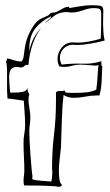

<svg xmlns="http://www.w3.org/2000/svg" viewBox="-20 -713 420 734"><path d="M216 -466Q209 -479 209 -492Q209 -512 222 -526Q235 -540 255 -542Q260 -542 264.5 -541.5Q269 -541 278 -541Q294 -541 324.5 -546Q355 -551 380 -558Q376 -577 375 -594Q374 -611 374 -627Q374 -641 374.5 -652Q375 -663 375 -672Q375 -689 363 -691Q351 -693 331 -693Q307 -693 283 -688.5Q259 -684 244 -682L245 -683Q245 -687 242 -687Q233 -687 226 -683.5Q219 -680 212 -676Q205 -672 198.5 -668.5Q192 -665 184 -665Q174 -665 170 -659.5Q166 -654 158 -651Q148 -647 139.5 -643Q131 -639 123 -632Q115 -625 107 -613Q99 -601 90 -582Q82 -564 78.5 -548.5Q75 -533 73.5 -520.5Q72 -508 70.5 -497.5Q69 -487 63 -478Q47 -478 32.5 -483Q18 -488 7 -490Q7 -484 6 -483.5Q5 -483 3 -478Q5 -472 6 -462Q7 -452 7 -441V-364Q8 -356 8 -348.5Q8 -341 9 -336Q20 -336 37.5 -333Q55 -330 71 -328Q72 -307 74 -283Q76 -259 76 -235Q76 -218 73 -202Q70 -186 70 -169Q70 -139 71.5 -112Q73 -85 73 -65Q73 -51 71.5 -41Q70 -31 70 -22Q70 -8 73 -4Q102 -4 129 -3.5Q156 -3 191 -1Q196 0 199.5 0.5Q203 1 206 1Q214 1 217 -6Q209 -13 207 -29Q205 -45 205 -60Q205 -80 208 -103Q211 -126 213 -149Q215 -203 216.5 -255.5Q218 -308 223 -350Q240 -339 263 -339Q283 -339 305.5 -343.5Q328 -348 349 -348H360Q367 -371 368.5 -403Q370 -435 371 -461Q367 -461 367.5 -466.5Q368 -472 367 -479Q335 -468 294.5 -469.5Q254 -471 216 -466ZM270 -358Q268 -358 261.5 -358Q255 -358 248 -358Q241 -358 235 -359Q229 -360 229 -362V-364Q229 -365 226 -367Q220 -364 210 -365Q200 -366 194 -360V-327Q194 -260 186.5 -198.5Q179 -137 179 -71Q179 -66 179.5 -62Q180 -58 180 -53Q180 -34 176 -19Q157 -21 137.5 -22Q118 -23 103 -28Q104 -31 104 -40Q102 -52 100 -76Q98 -100 96 -126.5Q94 -153 93 -176.5Q92 -200 92 -211Q92 -225 94 -237Q96 -249 96 -263Q96 -281 92.5 -299Q89 -317 89 -334Q89 -343 92 -354Q85 -361 85 -376Q80 -364 65.5 -361.5Q51 -359 36 -359H19Q18 -372 16.5 -386.5Q15 -401 15 -418Q15 -442 23.5 -449.5Q32 -457 42 -457Q46 -457 50 -456.5Q54 -456 59 -455Q68 -455 72.5 -460Q77 -465 83 -465L86 -464L89 -467Q92 -506 104.5 -543Q117 -580 137 -606Q122 -591 109.5 -568Q97 -545 92 -517V-526Q92 -576 115.5 -605Q139 -634 176 -651Q175 -644 166 -638Q157 -632 152 -624Q169 -637 185.5 -651Q202 -665 231 -667Q233 -667 238.5 -666.5Q244 -666 252 -665Q273 -665 296.5 -673.5Q320 -682 337 -682Q358 -682 362.5 -677.5Q367 -673 367 -656Q367 -624 366.5 -601Q366 -578 365 -565Q342 -558 318.5 -554Q295 -550 280 -550Q272 -550 267 -550.5Q262 -551 257 -551Q233 -551 216.5 -531.5Q200 -512 200 -488Q200 -472 207 -459L224 -457Q240 -457 255.5 -461.5Q271 -466 287 -466Q293 -466 308 -465Q323 -464 346 -462Q349 -462 357 -464Q355 -456 354.5 -444Q354 -432 351 -394L348 -370Q330 -362 311 -360Q292 -358 270 -358Z"/></svg>

Font: Londrina Sketch
Style: Regular
Weight: 400
Designer: Marcelo Magalhaes
Foundry: Marcelo Magalhães
Version: Version 1.002